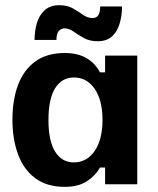

<svg xmlns="http://www.w3.org/2000/svg" viewBox="-20 -716 615 746"><path d="M231.7 10Q161.7 10 116.7 -23.8Q71.7 -57.5 50 -116.7Q28.3 -175.8 28.3 -250.8Q28.3 -328.3 50.4 -386.7Q72.5 -445 117.5 -477.5Q162.5 -510 230.8 -510Q283.3 -510 317.1 -489.6Q350.8 -469.2 368.3 -435H388.3V-500H513.3V0H388.3V-65H368.3Q350.8 -33.3 317.5 -11.7Q284.2 10 231.7 10ZM266.7 -85Q317.5 -85 347.9 -129.6Q378.3 -174.2 378.3 -250Q378.3 -326.7 347.9 -370.8Q317.5 -415 266.7 -415Q220.8 -415 194.6 -373.8Q168.3 -332.5 168.3 -250Q168.3 -167.5 194.6 -126.2Q220.8 -85 266.7 -85ZM199.2 -560.8H114.2Q114.2 -594.2 122.9 -625Q131.7 -655.8 152.9 -675.8Q174.2 -695.8 210.8 -695.8Q241.7 -695.8 263.3 -683.3Q285 -670.8 302.9 -658.3Q320.8 -645.8 339.2 -645.8Q355 -645.8 362.1 -657.1Q369.2 -668.3 369.2 -690.8H454.2Q454.2 -657.5 445.4 -626.2Q436.7 -595 416.2 -575.4Q395.8 -555.8 359.2 -555.8Q328.3 -555.8 305.8 -568.3Q283.3 -580.8 265.8 -593.3Q248.3 -605.8 230.8 -605.8Q217.5 -605.8 208.3 -595.4Q199.2 -585 199.2 -560.8Z"/></svg>

Font: Familjen Grotesk Variable
Style: Regular
Weight: 400
Designer: Anders Wikstroem, Jonas Baeckman, Matilda Gysing, Kristian Moeller
Foundry: Familjen STHLM AB
Version: Version 2.000